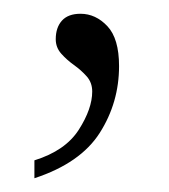

<svg xmlns="http://www.w3.org/2000/svg" viewBox="-20 -105 246 279"><path d="M30 128Q75 114 94.5 83.5Q114 53 114 28Q114 15 106 6Q98 -3 87.5 -10.5Q77 -18 69 -27Q61 -36 61 -48Q61 -65 70 -75Q79 -85 97 -85Q119 -85 136 -67Q153 -49 153 -9Q153 44 125 88Q97 132 30 154Z"/></svg>

Font: Noto Serif Hentaigana ExtraLight
Style: Regular
Weight: 200
Designer: Kazuhiro Yamada
Foundry: nipponia
Version: Version 1.000